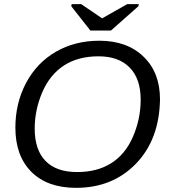

<svg xmlns="http://www.w3.org/2000/svg" viewBox="-20 -894 818 924"><path d="M458 -698Q592 -698 671 -621Q750 -545 750 -416Q747 -223 634.5 -106.5Q522 10 346 10Q208 10 131 -67Q54 -144 54 -280Q54 -397 105 -494Q157 -592 249 -645Q341 -698 458 -698ZM454 -623Q356 -623 288 -579Q220 -535 183 -449Q147 -364 147 -275Q147 -173 199 -119.5Q251 -66 351 -66Q447 -66 514 -108Q582 -150 619 -234Q657 -321 657 -414Q657 -515 604 -569Q551 -623 454 -623ZM646 -864 514 -747H415L323 -864L325 -874H371L471 -806H472L592 -874H648Z"/></svg>

Font: Libra Sans
Style: Italic
Weight: 400
Italic angle: -12°
Foundry: Context Ltd
Version: Version 1.002